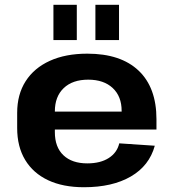

<svg xmlns="http://www.w3.org/2000/svg" viewBox="-20 -775 728 805"><path d="M332 10Q244 10 181.5 -19.5Q119 -49 85.5 -104.5Q52 -160 52 -238V-302Q52 -379 87.5 -434.5Q123 -490 189 -520Q255 -550 346 -550Q486 -550 561 -479Q636 -408 636 -275V-232H181V-307H512L490 -279V-310Q490 -371 452.5 -406Q415 -441 350 -441Q284 -441 247 -405.5Q210 -370 210 -308V-221Q210 -158 246 -124Q282 -90 346 -90Q401 -90 436 -112.5Q471 -135 480 -174L629 -164Q606 -80 528.5 -35Q451 10 332 10ZM302 -755V-607H204V-755ZM479 -755V-607H380V-755Z"/></svg>

Font: Pathway Extreme 28pt
Style: Bold
Weight: 700
Designer: Eduardo Rodriguez Tunni
Foundry: Eduardo Rodriguez Tunni
Version: Version 1.001;gftools[0.9.26]